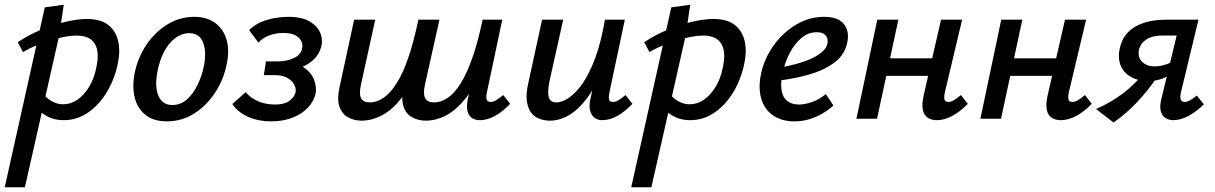

<svg xmlns="http://www.w3.org/2000/svg" viewBox="-48 -501 5125 810"><path d="M-28 289 141 -470 221 -481 201 -348 57 289ZM221 6Q187 6 161 -5.5Q135 -17 117.5 -35Q100 -53 92 -73L127 -114Q146 -88 169.5 -74.5Q193 -61 218 -61Q250 -61 277.5 -79.5Q305 -98 327 -133Q349 -168 358 -215Q373 -280 352.5 -315.5Q332 -351 274 -351Q254 -351 226 -346Q198 -341 167.5 -331.5Q137 -322 106 -309.5Q75 -297 49 -281L27 -323Q73 -354 126.5 -376Q180 -398 230.5 -409.5Q281 -421 318 -421Q377 -421 409 -395.5Q441 -370 450.5 -328Q460 -286 450 -238Q437 -170 404 -114.5Q371 -59 324 -26.5Q277 6 221 6Z M656 11Q600 11 566 -16Q532 -43 520.5 -89Q509 -135 520 -192Q533 -257 569 -311Q605 -365 657.5 -397.5Q710 -430 771 -430Q825 -430 860 -404Q895 -378 908 -333Q921 -288 908 -228Q895 -164 859 -109.5Q823 -55 771 -22Q719 11 656 11ZM679 -58Q714 -58 740.5 -81.5Q767 -105 785.5 -143Q804 -181 812 -222Q824 -281 809 -321Q794 -361 750 -361Q719 -361 691.5 -340.5Q664 -320 644.5 -283.5Q625 -247 616 -198Q604 -135 620.5 -96.5Q637 -58 679 -58Z M1095 11Q1043 11 1000 -7.5Q957 -26 932 -62L988 -112Q1010 -87 1041.5 -73.5Q1073 -60 1113 -60Q1151 -60 1172.5 -75.5Q1194 -91 1199 -112Q1202 -129 1192.5 -145.5Q1183 -162 1163 -173Q1143 -184 1113 -184H1065L1074 -242H1122Q1163 -242 1193 -256.5Q1223 -271 1227 -300Q1231 -325 1210.5 -343.5Q1190 -362 1147 -362Q1117 -362 1089 -352Q1061 -342 1042 -321L1003 -374Q1025 -396 1053.5 -408Q1082 -420 1112.5 -425Q1143 -430 1167 -430Q1227 -430 1260 -409.5Q1293 -389 1304 -360Q1315 -331 1307 -303Q1299 -273 1276 -250.5Q1253 -228 1218.5 -215.5Q1184 -203 1144 -203L1148 -238Q1203 -238 1234.5 -216Q1266 -194 1277.5 -163Q1289 -132 1283 -104Q1276 -74 1251.5 -47.5Q1227 -21 1187 -5Q1147 11 1095 11Z M1748 8Q1717 8 1691 -6Q1665 -20 1654.5 -51Q1644 -82 1655 -136L1717 -418H1806L1745 -145Q1736 -104 1746 -86.5Q1756 -69 1782 -69Q1813 -69 1842 -89Q1871 -109 1897 -151.5Q1923 -194 1946 -260.5Q1969 -327 1988 -418H2047Q2023 -300 1990 -218.5Q1957 -137 1917 -87Q1877 -37 1834.5 -14.5Q1792 8 1748 8ZM1477 8Q1446 8 1420.5 -6Q1395 -20 1384 -51Q1373 -82 1385 -136L1446 -418H1535L1475 -145Q1466 -104 1475.5 -86.5Q1485 -69 1512 -69Q1542 -69 1571 -89Q1600 -109 1626.5 -151.5Q1653 -194 1675.5 -260.5Q1698 -327 1717 -418H1776Q1752 -300 1719 -218.5Q1686 -137 1646 -87Q1606 -37 1563.5 -14.5Q1521 8 1477 8ZM1977 6Q1958 6 1944 -2.5Q1930 -11 1924.5 -31Q1919 -51 1926 -85L1999 -418H2071L2006 -111Q2002 -92 2005 -81.5Q2008 -71 2022 -71Q2032 -71 2044.5 -78Q2057 -85 2075 -100L2104 -63Q2071 -28 2038.5 -11Q2006 6 1977 6Z M2272 8Q2251 8 2230 1Q2209 -6 2194.5 -23.5Q2180 -41 2175 -72.5Q2170 -104 2181 -152L2239 -418H2328L2271 -162Q2262 -122 2266 -95.5Q2270 -69 2300 -69Q2323 -69 2351.5 -88Q2380 -107 2409 -148Q2438 -189 2463 -256Q2488 -323 2504 -418H2555Q2532 -303 2500 -221.5Q2468 -140 2430.5 -89.5Q2393 -39 2353 -15.5Q2313 8 2272 8ZM2493 6Q2474 6 2460.5 -4Q2447 -14 2441.5 -34Q2436 -54 2443 -85L2515 -418H2588L2523 -111Q2519 -92 2521.5 -81.5Q2524 -71 2538 -71Q2549 -71 2561 -78Q2573 -85 2591 -100L2620 -63Q2587 -28 2554.5 -11Q2522 6 2493 6Z M2615 289 2784 -470 2864 -481 2844 -348 2700 289ZM2864 6Q2830 6 2804 -5.5Q2778 -17 2760.5 -35Q2743 -53 2735 -73L2770 -114Q2789 -88 2812.5 -74.5Q2836 -61 2861 -61Q2893 -61 2920.5 -79.5Q2948 -98 2970 -133Q2992 -168 3001 -215Q3016 -280 2995.5 -315.5Q2975 -351 2917 -351Q2897 -351 2869 -346Q2841 -341 2810.5 -331.5Q2780 -322 2749 -309.5Q2718 -297 2692 -281L2670 -323Q2716 -354 2769.5 -376Q2823 -398 2873.5 -409.5Q2924 -421 2961 -421Q3020 -421 3052 -395.5Q3084 -370 3093.5 -328Q3103 -286 3093 -238Q3080 -170 3047 -114.5Q3014 -59 2967 -26.5Q2920 6 2864 6Z M3304 11Q3250 11 3213.5 -14Q3177 -39 3163.5 -85Q3150 -131 3163 -192Q3177 -255 3216 -309.5Q3255 -364 3310.5 -397Q3366 -430 3429 -430Q3471 -430 3494.5 -415Q3518 -400 3525.5 -374.5Q3533 -349 3526 -320Q3515 -269 3472 -237Q3429 -205 3367 -187Q3305 -169 3235 -161L3239 -216Q3295 -225 3338.5 -239.5Q3382 -254 3409.5 -273.5Q3437 -293 3442 -315Q3445 -324 3443 -335.5Q3441 -347 3430.5 -356Q3420 -365 3398 -365Q3361 -365 3332.5 -340.5Q3304 -316 3284 -278Q3264 -240 3255 -198Q3245 -157 3248.5 -125.5Q3252 -94 3271 -77Q3290 -60 3323 -60Q3347 -60 3377.5 -70.5Q3408 -81 3436 -104L3468 -56Q3445 -35 3418 -20Q3391 -5 3362.5 3Q3334 11 3304 11Z M3904 6Q3883 6 3867 -3.5Q3851 -13 3845.5 -36.5Q3840 -60 3849 -100L3922 -418H4011L3938 -111Q3934 -93 3936.5 -82Q3939 -71 3953 -71Q3964 -71 3976 -78Q3988 -85 4006 -100L4035 -63Q4002 -29 3968.5 -11.5Q3935 6 3904 6ZM3565 0 3653 -418H3742L3652 0ZM3643 -181 3659 -255H3932L3916 -181Z M4427 6Q4406 6 4390 -3.5Q4374 -13 4368.5 -36.5Q4363 -60 4372 -100L4445 -418H4534L4461 -111Q4457 -93 4459.5 -82Q4462 -71 4476 -71Q4487 -71 4499 -78Q4511 -85 4529 -100L4558 -63Q4525 -29 4491.5 -11.5Q4458 6 4427 6ZM4088 0 4176 -418H4265L4175 0ZM4166 -181 4182 -255H4455L4439 -181Z M4901 6Q4884 6 4869.5 -3Q4855 -12 4849.5 -30.5Q4844 -49 4850 -77L4916 -351H4854Q4814 -351 4789 -335Q4764 -319 4757 -292Q4751 -258 4771 -239.5Q4791 -221 4822 -221Q4849 -221 4876 -231Q4903 -241 4925 -258L4913 -208Q4887 -181 4857.5 -170Q4828 -159 4798 -159Q4766 -159 4740.5 -168.5Q4715 -178 4698 -196Q4681 -214 4675 -240Q4669 -266 4676 -297Q4689 -358 4740.5 -388Q4792 -418 4872 -418H5008L4934 -111Q4930 -93 4933 -82Q4936 -71 4950 -71Q4960 -71 4972 -77.5Q4984 -84 5001 -98L5031 -61Q4997 -28 4964.5 -11Q4932 6 4901 6ZM4650 16 4576 -41Q4640 -69 4691.5 -108.5Q4743 -148 4782 -198L4832 -174Q4795 -119 4750.5 -71.5Q4706 -24 4650 16Z"/></svg>

Font: Ysabeau Office SemiBold
Style: Italic
Weight: 600
Italic angle: -12°
Designer: Christian Thalmann (Catharsis Fonts)
Version: Version 2.001;gftools[0.9.30]; featfreeze: tnum,lnum,ss02